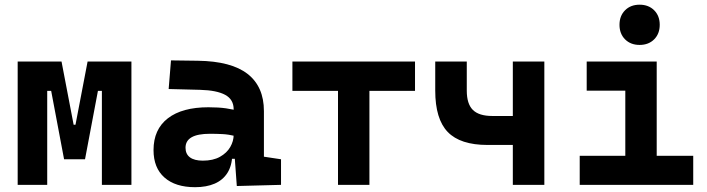

<svg xmlns="http://www.w3.org/2000/svg" viewBox="-20 -776 2970 806"><path d="M284.7 -107.4 291 -252.4H296.9L347.7 -517.6H423.3V-394.5H391.1L336.9 -107.4ZM54.2 0V-517.6H178.2V0ZM249 -107.4 194.8 -394.5H162.6V-517.6H238.3L289.1 -252.4H293L298.8 -107.4ZM407.7 0V-517.6H531.7V0Z M974.1 4.9 962.9 -148.4 960.9 -215.8V-316.9Q960.9 -358.4 925.5 -377.7Q890.1 -397 820.3 -398.9L688 -402.3L697.8 -522.5L810.5 -521Q951.2 -519 1019.5 -465.6Q1087.9 -412.1 1087.9 -309.6V-118.2L1159.7 -107.4V0ZM798.8 9.8Q716.3 9.8 670.4 -30.8Q624.5 -71.3 624.5 -146Q624.5 -232.9 684.6 -279.3Q744.6 -325.7 855 -325.7Q897.5 -325.7 928.5 -321.3Q959.5 -316.9 991.2 -307.6L969.7 -204.6Q938.5 -211.9 913.6 -213.1Q888.7 -214.4 861.3 -214.4Q758.8 -214.4 758.8 -155.8Q758.8 -129.4 777.3 -115.5Q795.9 -101.6 831.5 -101.6Q874.5 -101.6 903.3 -117.7Q932.1 -133.8 946.5 -158.7Q960.9 -183.6 960.9 -210V-242.2L979.5 -109.4H938L955.1 -125Q953.6 -80.1 934.6 -50Q915.5 -20 881.1 -5.1Q846.7 9.8 798.8 9.8Z M1398.9 0V-517.6H1530.8V0ZM1207.5 -394.5V-517.6H1722.2V-394.5Z M2026.4 -167.5Q1912.1 -167.5 1859.6 -221.9Q1807.1 -276.4 1807.1 -395.5V-517.6H1939.5V-395.5Q1939.5 -339.8 1965.1 -314.5Q1990.7 -289.1 2046.9 -289.1H2161.1V-167.5ZM2132.8 0V-517.6H2265.1V0Z M2605 0V-488.3H2736.8V0ZM2413.6 0V-122.1H2614.7V0ZM2727.1 0V-122.1H2890.1V0ZM2442.9 -395.5V-517.6H2736.8V-395.5ZM2665 -587.4Q2627.4 -587.4 2604 -610.8Q2580.6 -634.3 2580.6 -671.9Q2580.6 -709.5 2604 -732.9Q2627.4 -756.3 2665 -756.3Q2702.6 -756.3 2726.1 -732.9Q2749.5 -709.5 2749.5 -671.9Q2749.5 -634.3 2726.1 -610.8Q2702.6 -587.4 2665 -587.4Z"/></svg>

Font: Cascadia Code PL
Style: Regular
Weight: 400
Monospace: yes
Designer: Aaron Bell
Foundry: Saja Typeworks
Version: Version 2102.003